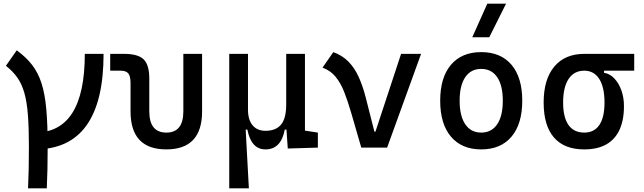

<svg xmlns="http://www.w3.org/2000/svg" viewBox="-20 -815 3556 1060"><path d="M172.9 9.8V-83Q448.2 -83 448.2 -517.6H551.8Q551.8 9.8 172.9 9.8ZM134.8 224.6Q137.2 176.8 138.4 119.4Q139.6 62 139.6 -4.9Q139.6 -108.9 134 -181.2Q128.4 -253.4 114.3 -302.7Q100.1 -352.1 75.4 -387Q50.8 -421.9 12.7 -451.7L72.3 -537.1Q123.5 -500 156.7 -457.3Q189.9 -414.6 209 -356Q228 -297.4 235.6 -212.4Q243.2 -127.4 243.2 -4.9Q243.2 62 241.9 119.4Q240.7 176.8 238.3 224.6Z M898.4 9.8Q700.7 9.8 700.7 -200.2V-356.4Q700.7 -394 688.5 -409.4Q676.3 -424.8 646 -424.8H588.4V-517.6H665.5Q742.2 -517.6 773.2 -487.1Q804.2 -456.5 804.2 -380.9V-200.2Q804.2 -83 898.4 -83Q992.2 -83 992.2 -200.2V-517.6H1095.7V-200.2Q1095.7 9.8 898.4 9.8Z M1445.8 9.8Q1366.7 9.8 1345.7 -99.6H1317.9L1245.6 -175.8V-517.6H1349.1V-210Q1349.1 -153.8 1374.5 -123.3Q1399.9 -92.8 1445.8 -92.8Q1502.4 -92.8 1531.2 -126.5Q1560.1 -160.2 1560.1 -239.3L1586.4 -99.6H1552.2Q1542 -44.9 1515.4 -17.6Q1488.8 9.8 1445.8 9.8ZM1245.6 224.6V-210L1335.4 -115.7L1354 224.6ZM1568.8 4.9 1560.1 -119.1V-210H1663.6V-93.8L1734.9 -83V0ZM1560.1 -146.5V-517.6H1663.6V-175.8Z M1974.6 0 2043.9 -87.9H2052.7L2194.3 -517.6H2304.7L2117.2 0ZM1974.6 0 1919.4 -190.4Q1900.4 -255.9 1880.6 -306.4Q1860.8 -356.9 1832.8 -391.1Q1804.7 -425.3 1760.7 -441.9L1820.3 -527.3Q1870.6 -508.8 1904.3 -474.1Q1938 -439.5 1960.7 -389.2Q1983.4 -338.9 2000 -273.4L2059.6 -38.6Z M2636.7 9.8Q2529.3 9.8 2469.7 -60.5Q2410.2 -130.9 2410.2 -258.8Q2410.2 -387.2 2469.7 -457.3Q2529.3 -527.3 2636.7 -527.3Q2744.6 -527.3 2804 -457.3Q2863.3 -387.2 2863.3 -258.8Q2863.3 -130.9 2804 -60.5Q2744.6 9.8 2636.7 9.8ZM2636.7 -83Q2693.8 -83 2724.9 -128.9Q2755.9 -174.8 2755.9 -258.8Q2755.9 -343.3 2724.9 -388.9Q2693.8 -434.6 2636.7 -434.6Q2579.6 -434.6 2548.6 -388.9Q2517.6 -343.3 2517.6 -258.8Q2517.6 -174.8 2548.6 -128.9Q2579.6 -83 2636.7 -83ZM2587.4 -609.4 2670.4 -794.9H2773.9L2681.2 -609.4Z M3205.6 9.8Q3095.2 9.8 3038.3 -55.9Q2981.4 -121.6 2981.4 -249Q2981.4 -377.4 3040.3 -447.5Q3099.1 -517.6 3205.6 -517.6L3314.9 -486.8V-413.1Q3346.7 -408.2 3371.3 -382.3Q3396 -356.4 3410.4 -316.7Q3424.8 -276.9 3424.8 -229.5Q3424.8 -150.9 3399.9 -97.7Q3375 -44.4 3326.4 -17.3Q3277.8 9.8 3205.6 9.8ZM3205.6 -83Q3260.7 -83 3289.1 -125.2Q3317.4 -167.5 3317.4 -249Q3317.4 -333.5 3288.3 -379.2Q3259.3 -424.8 3205.6 -424.8Q3149.4 -424.8 3119.1 -379.2Q3088.9 -333.5 3088.9 -249Q3088.9 -167.5 3118.4 -125.2Q3147.9 -83 3205.6 -83ZM3205.6 -424.8V-517.6H3481.4V-424.8Z"/></svg>

Font: Cascadia Code
Style: Regular
Weight: 400
Designer: Aaron Bell
Foundry: Saja Typeworks
Version: Version 2404.023